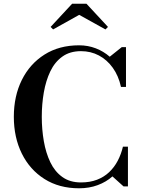

<svg xmlns="http://www.w3.org/2000/svg" viewBox="-20 -1004 774 1034"><path d="M406 10Q298.5 10 219.5 -40Q140.5 -90 97.5 -177Q54.5 -264 54.5 -375Q54.5 -486.5 97.5 -573.2Q140.5 -660 219.5 -710Q298.5 -760 406 -760Q453.5 -760 495.8 -743.8Q538 -727.5 571 -698.5L635.5 -750H658.5V-536H631.5Q618.5 -595.5 587.5 -638.8Q556.5 -682 512.8 -705.2Q469 -728.5 416 -728.5Q356.5 -728.5 315.8 -699.2Q275 -670 251 -619.8Q227 -569.5 216 -506.2Q205 -443 205 -375Q205 -307 216 -243.8Q227 -180.5 251 -130.2Q275 -80 315.8 -50.8Q356.5 -21.5 416 -21.5Q464.5 -21.5 502.2 -36Q540 -50.5 567.8 -76.8Q595.5 -103 614 -138.2Q632.5 -173.5 642 -214H669V0H645.5L585.5 -54Q552 -24 506.2 -7Q460.5 10 406 10ZM266 -845.5 252.5 -859 368.5 -984H445.5L561.5 -859L548 -845.5L406.5 -924Z"/></svg>

Font: Bodoni Moda 9pt SemiBold
Style: Regular
Weight: 600
Designer: Owen Earl
Foundry: indestructible type
Version: Version 2.005